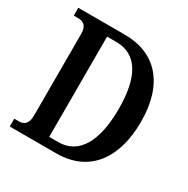

<svg xmlns="http://www.w3.org/2000/svg" viewBox="-162 -857 979 1000"><g transform="rotate(30 327.5 -357.0)"><path d="M27 0H307C505 0 607 -144 607 -363C607 -590 494 -714 307 -714H27V-667H50C84 -667 108 -655 108 -603V-113C108 -63 86 -47 54 -47H27ZM287 -56H232V-659H287C410 -659 473 -559 473 -363C473 -169 410 -56 287 -56Z"/></g></svg>

Font: Noto Serif Devanagari Condensed SemiBold
Style: Regular
Weight: 600
Width: 3
Designer: Universal Thirst, Indian Type Foundry and the Monotype Design Team
Foundry: Monotype Imaging Inc.
Version: Version 2.004